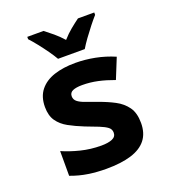

<svg xmlns="http://www.w3.org/2000/svg" viewBox="-140 -871 880 986"><g transform="rotate(-20 300.0 -378.0)"><path d="M272 10Q223 10 175.5 3Q128 -4 80 -22V-157Q123 -138 177 -124.5Q231 -111 289 -111Q327 -111 349 -120.5Q371 -130 371 -152Q371 -171 356 -182.5Q341 -194 312.5 -205.5Q284 -217 241 -233Q196 -251 160.5 -270.5Q125 -290 104.5 -319.5Q84 -349 84 -396Q84 -452 112.5 -487.5Q141 -523 191 -539.5Q241 -556 307 -556Q360 -556 414 -545.5Q468 -535 519 -513L474 -402Q428 -419 386.5 -428Q345 -437 302 -437Q269 -437 250.5 -429Q232 -421 232 -401Q232 -383 246 -371.5Q260 -360 287 -350.5Q314 -341 352 -327Q397 -311 435 -291Q473 -271 496.5 -238.5Q520 -206 520 -151Q520 -95 492 -59.5Q464 -24 409 -7Q354 10 272 10ZM232 -606Q220 -627 200.5 -654.5Q181 -682 160 -708.5Q139 -735 122 -753V-766H211Q232 -750 256.5 -729.5Q281 -709 304 -683Q328 -710 352.5 -730Q377 -750 399 -766H488V-753Q472 -735 451 -708.5Q430 -682 410.5 -655Q391 -628 378 -606Z"/></g></svg>

Font: Noto Sans Mono
Style: Bold
Weight: 700
Designer: Monotype Design Team
Foundry: Monotype Imaging Inc.
Version: Version 2.014